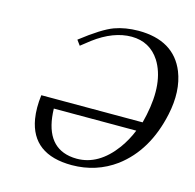

<svg xmlns="http://www.w3.org/2000/svg" viewBox="-99 -760 889 875"><g transform="rotate(15 345.0 -323.0)"><path d="M208 -522.9 190.4 -546.9Q284.2 -620.1 337.4 -639.6Q387.2 -657.7 449.7 -658.2Q617.2 -658.2 670.4 -526.9Q704.6 -440.4 680.2 -326.2Q641.6 -146 519 -54.2Q428.7 11.7 313.5 12.2Q125 12.2 97.7 -147.9Q89.4 -198.2 97.2 -259.8H575.2Q578.6 -272 584 -296.9Q618.2 -458 559.1 -552.2Q512.7 -623.5 426.8 -624Q340.8 -624 251.5 -557.1Q234.9 -544.9 208 -522.9ZM168 -215.8Q172.4 -46.4 293 -24.9Q310.1 -22 327.6 -22Q430.7 -22 508.3 -127.4Q538.1 -168.5 557.1 -215.8Z"/></g></svg>

Font: Linux Biolinum Slanted O
Style: Slanted
Weight: 400
Designer: Philipp H. Poll
Foundry: Philipp H. Poll
Version: Version 1.0.4